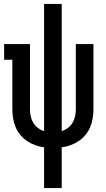

<svg xmlns="http://www.w3.org/2000/svg" viewBox="-20 -755 540 980"><path d="M205 205V-3Q205 -3 205 -3Q205 -3 205 -3Q182 -6 160 -14Q138 -22 118.5 -35Q99 -48 84 -66Q69 -84 60 -105.5Q51 -127 47 -150Q43 -173 43 -196V-450H1V-530H133V-196Q133 -179 137 -161Q141 -143 150 -128Q159 -113 173.5 -102Q188 -91 205 -86V-735H295V-86Q312 -91 326.5 -102Q341 -113 350 -128Q359 -143 363 -161Q367 -179 367 -196V-530H457V-196Q457 -173 453 -150Q449 -127 440 -105.5Q431 -84 416 -66Q401 -48 381.5 -35Q362 -22 340 -14Q318 -6 295 -3Q295 -3 295 -3Q295 -3 295 -3V205Z"/></svg>

Font: Iosevka Slab Medium
Style: Regular
Weight: 500
Monospace: yes
Designer: Belleve Invis
Foundry: Belleve Invis
Version: Version 11.1.1; ttfautohint (v1.8.3)